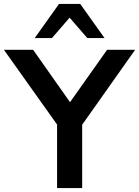

<svg xmlns="http://www.w3.org/2000/svg" viewBox="-46 -959 709 979"><path d="M245 0V-324L-26 -705H123L311 -438L500 -705H643L373 -323V0ZM131 -765 255 -939H363L487 -765H399L309 -869L219 -765Z"/></svg>

Font: Nunito Sans
Style: Bold
Weight: 700
Designer: Vernon Adams
Foundry: Vernon Adams
Version: Version 3.101; ttfautohint (v1.8.4.7-5d5b);gftools[0.9.27]